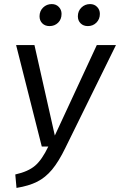

<svg xmlns="http://www.w3.org/2000/svg" viewBox="-20 -910 589 942"><path d="M301 -185Q268 -117 235.5 -78Q203 -39 162.5 -18.5Q122 2 61 12L55 -54Q118 -68 152 -97Q186 -126 217 -191H185L59 -689H149L249 -245L455 -689H549ZM174 -830Q174 -856 191.5 -873Q209 -890 234 -890Q255 -890 268.5 -876Q282 -862 282 -842Q282 -815 265 -798.5Q248 -782 223 -782Q201 -782 187.5 -795.5Q174 -809 174 -830ZM362 -830Q362 -856 379.5 -873Q397 -890 422 -890Q443 -890 456.5 -876Q470 -862 470 -842Q470 -816 453 -799Q436 -782 411 -782Q389 -782 375.5 -795.5Q362 -809 362 -830Z"/></svg>

Font: Fira Sans Condensed
Style: Italic
Weight: 400
Width: 3
Italic angle: -8°
Designer: bBox Type GmbH & Carrois Corporate GbR & Edenspiekermann AG
Foundry: bBox Type GmbH & Carrois Corporate GbR & Edenspiekermann AG
Version: Version 4.301